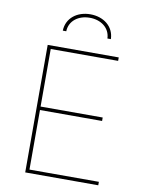

<svg xmlns="http://www.w3.org/2000/svg" viewBox="-97 -970 782 1038"><g transform="rotate(10 294.0 -451.5)"><path d="M115 0H516V-19H135V-346H476V-365H135V-681H505V-700H115ZM182 -790H201C203 -848 252 -884 314 -884C376 -884 425 -848 427 -790H446C444 -860 386 -903 314 -903C242 -903 184 -860 182 -790Z"/></g></svg>

Font: Chess Sans Thin
Style: Regular
Weight: 100
Designer: Wolf Bōese
Foundry: Wolf Bōese
Version: Version 7.223;Glyphs 3.3 (3306)